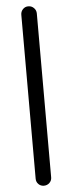

<svg xmlns="http://www.w3.org/2000/svg" viewBox="-62 -772 377 999"><g transform="rotate(-5 126.5 -272.5)"><path d="M126 -741Q143 -741 155 -729Q167 -717 167 -700V156Q167 173 155 184.5Q143 196 126 196Q109 196 97.5 184.5Q86 173 86 156V-700Q86 -717 97.5 -729Q109 -741 126 -741Z"/></g></svg>

Font: Varela Round
Style: Regular
Weight: 400
Designer: Joe Prince
Foundry: Joe Prince
Version: Version 1.000